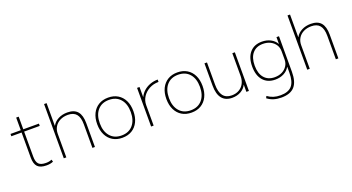

<svg xmlns="http://www.w3.org/2000/svg" viewBox="-57 -1469 4453 2428"><g transform="rotate(-20 2169.0 -255.0)"><path d="M333 10Q250 10 213 -28Q176 -66 176 -152V-489H38V-520H176V-690H210V-520H420V-489H210V-154Q210 -82 238.5 -52Q267 -22 336 -22Q360 -22 377.5 -25.5Q395 -29 414 -37L423 -7Q402 2 380.5 6Q359 10 333 10Z M566 0V-730H600V-426H602Q629 -475 682.5 -502.5Q736 -530 804 -530Q897 -530 941 -478Q985 -426 985 -320V0H951V-317Q951 -410 914 -454.5Q877 -499 800 -499Q741 -499 695.5 -476Q650 -453 625 -412Q600 -371 600 -318V0Z M1353 10Q1279 10 1224.5 -23Q1170 -56 1140 -117Q1110 -178 1110 -260Q1110 -343 1140 -403.5Q1170 -464 1224.5 -497Q1279 -530 1353 -530Q1428 -530 1482.5 -497Q1537 -464 1567 -403.5Q1597 -343 1597 -260Q1597 -178 1567 -117Q1537 -56 1482.5 -23Q1428 10 1353 10ZM1353 -21Q1451 -21 1506.5 -85.5Q1562 -150 1562 -260Q1562 -371 1506.5 -435Q1451 -499 1353 -499Q1256 -499 1200.5 -435Q1145 -371 1145 -260Q1145 -150 1200.5 -85.5Q1256 -21 1353 -21Z M1741 0V-520H1774V-386H1776Q1796 -429 1833 -461.5Q1870 -494 1919 -512Q1968 -530 2022 -530V-498Q1953 -498 1897 -468Q1841 -438 1808 -387.5Q1775 -337 1775 -275V0Z M2284 10Q2210 10 2155.5 -23Q2101 -56 2071 -117Q2041 -178 2041 -260Q2041 -343 2071 -403.5Q2101 -464 2155.5 -497Q2210 -530 2284 -530Q2359 -530 2413.5 -497Q2468 -464 2498 -403.5Q2528 -343 2528 -260Q2528 -178 2498 -117Q2468 -56 2413.5 -23Q2359 10 2284 10ZM2284 -21Q2382 -21 2437.5 -85.5Q2493 -150 2493 -260Q2493 -371 2437.5 -435Q2382 -499 2284 -499Q2187 -499 2131.5 -435Q2076 -371 2076 -260Q2076 -150 2131.5 -85.5Q2187 -21 2284 -21Z M2832 10Q2741 10 2694.5 -48Q2648 -106 2648 -220V-520H2682V-223Q2682 -121 2720.5 -71Q2759 -21 2836 -21Q2893 -21 2935 -45.5Q2977 -70 3000 -113Q3023 -156 3023 -213V-520H3057V0H3023V-98Q2999 -47 2948 -18.5Q2897 10 2832 10Z M3417 220Q3361 220 3315.5 206Q3270 192 3230 162L3243 135Q3281 163 3322.5 176Q3364 189 3416 189Q3521 189 3569 134Q3617 79 3617 -42V-120H3615Q3589 -73 3538 -46.5Q3487 -20 3422 -20Q3318 -20 3259.5 -87.5Q3201 -155 3201 -275Q3201 -395 3259.5 -462.5Q3318 -530 3422 -530Q3487 -530 3538 -503.5Q3589 -477 3615 -430H3617V-520H3651V-42Q3651 93 3594.5 156.5Q3538 220 3417 220ZM3425 -51Q3482 -51 3525 -73Q3568 -95 3592.5 -133Q3617 -171 3617 -220V-330Q3617 -380 3592.5 -417.5Q3568 -455 3525 -477Q3482 -499 3425 -499Q3336 -499 3285.5 -440.5Q3235 -382 3235 -275Q3235 -168 3285.5 -109.5Q3336 -51 3425 -51Z M3842 0V-730H3876V-426H3878Q3905 -475 3958.5 -502.5Q4012 -530 4080 -530Q4173 -530 4217 -478Q4261 -426 4261 -320V0H4227V-317Q4227 -410 4190 -454.5Q4153 -499 4076 -499Q4017 -499 3971.5 -476Q3926 -453 3901 -412Q3876 -371 3876 -318V0Z"/></g></svg>

Font: M PLUS 2 ExtraLight
Style: Regular
Weight: 250
Designer: Coji Morishita
Foundry: UNDERFOREST DESIGN
Version: Version 1.001